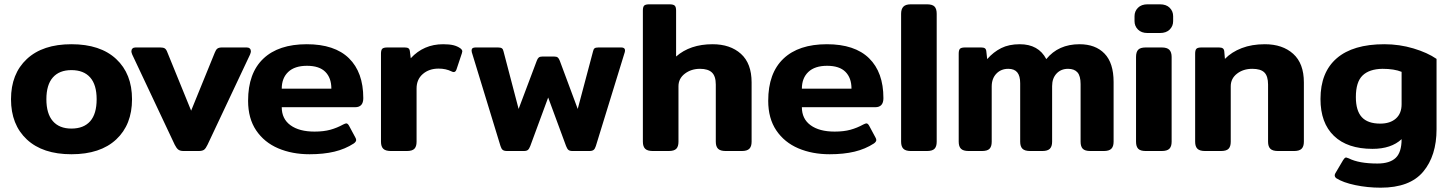

<svg xmlns="http://www.w3.org/2000/svg" viewBox="-20 -700 6730 890"><path d="M31 -240Q31 -358 104.5 -426.5Q178 -495 311 -495Q445 -495 518.5 -426.5Q592 -358 592 -240Q592 -122 518.5 -53.5Q445 15 311 15Q178 15 104.5 -53.5Q31 -122 31 -240ZM428 -240Q428 -307 398 -341Q368 -375 311 -375Q255 -375 225 -341Q195 -307 195 -240Q195 -173 225 -138.5Q255 -104 311 -104Q368 -104 398 -138Q428 -172 428 -240Z M790 -29 593 -447Q589 -457 589 -462Q589 -470 594 -475Q599 -480 608 -480H723Q737 -480 744 -475.5Q751 -471 756 -457L866 -187L976 -457Q981 -470 988 -475Q995 -480 1009 -480H1124Q1133 -480 1138 -475Q1143 -470 1143 -462Q1143 -457 1139 -447L942 -29Q934 -12 926 -6Q918 0 901 0H831Q815 0 806.5 -6.5Q798 -13 790 -29Z M1130 -233Q1130 -361 1200.5 -428Q1271 -495 1402 -495Q1531 -495 1597.5 -430Q1664 -365 1664 -245Q1664 -203 1626 -203H1286Q1286 -149 1326.5 -119.5Q1367 -90 1438 -90Q1480 -90 1511 -98.5Q1542 -107 1571 -123Q1581 -128 1585 -128Q1592 -128 1598 -117L1627 -63Q1631 -56 1631 -51Q1631 -43 1620 -35Q1580 -9 1530 3Q1480 15 1415 15Q1334 15 1269.5 -12.5Q1205 -40 1167.5 -95.5Q1130 -151 1130 -233ZM1516 -289Q1516 -339 1488 -367Q1460 -395 1403 -395Q1346 -395 1316 -366.5Q1286 -338 1286 -289Z M1746 -43V-451Q1746 -468 1752 -474Q1758 -480 1776 -480H1856Q1868 -480 1873.5 -476Q1879 -472 1880 -462L1884 -430Q1944 -495 2034 -495Q2063 -495 2081.5 -490.5Q2100 -486 2114 -476Q2123 -469 2123 -462Q2123 -459 2121 -453L2096 -378Q2092 -366 2083 -366Q2079 -366 2073 -369Q2047 -382 2013 -382Q1969 -382 1940 -357Q1911 -332 1911 -290V-43Q1911 -21 1901 -10.5Q1891 0 1866 0H1792Q1767 0 1756.5 -10.5Q1746 -21 1746 -43Z M2300 -23 2167 -458Q2166 -461 2166 -466Q2166 -480 2184 -480H2288Q2301 -480 2306.5 -476Q2312 -472 2314 -462L2384 -195L2468 -418Q2472 -429 2477.5 -433.5Q2483 -438 2495 -438H2548Q2560 -438 2565.5 -433.5Q2571 -429 2575 -418L2658 -195L2729 -462Q2731 -472 2736 -476Q2741 -480 2754 -480H2859Q2882 -480 2876 -458L2742 -23Q2738 -10 2731.5 -5Q2725 0 2712 0H2634Q2621 0 2615 -5Q2609 -10 2604 -23L2521 -248L2438 -23Q2433 -10 2427 -5Q2421 0 2408 0H2331Q2317 0 2310.5 -5Q2304 -10 2300 -23Z M2960 -43V-651Q2960 -668 2966 -674Q2972 -680 2990 -680H3083Q3101 -680 3107.5 -674Q3114 -668 3114 -651V-438Q3179 -495 3283 -495Q3365 -495 3414.5 -450.5Q3464 -406 3464 -318V-43Q3464 -21 3453.5 -10.5Q3443 0 3419 0H3344Q3319 0 3308.5 -10.5Q3298 -21 3298 -43V-308Q3298 -347 3280 -364Q3262 -381 3225 -381Q3184 -381 3154.5 -358.5Q3125 -336 3125 -300V-43Q3125 -21 3115 -10.5Q3105 0 3080 0H3006Q2981 0 2970.5 -10.5Q2960 -21 2960 -43Z M3541 -233Q3541 -361 3611.5 -428Q3682 -495 3813 -495Q3942 -495 4008.5 -430Q4075 -365 4075 -245Q4075 -203 4037 -203H3697Q3697 -149 3737.5 -119.5Q3778 -90 3849 -90Q3891 -90 3922 -98.5Q3953 -107 3982 -123Q3992 -128 3996 -128Q4003 -128 4009 -117L4038 -63Q4042 -56 4042 -51Q4042 -43 4031 -35Q3991 -9 3941 3Q3891 15 3826 15Q3745 15 3680.5 -12.5Q3616 -40 3578.5 -95.5Q3541 -151 3541 -233ZM3927 -289Q3927 -339 3899 -367Q3871 -395 3814 -395Q3757 -395 3727 -366.5Q3697 -338 3697 -289Z M4157 -43V-636Q4157 -658 4167.5 -669Q4178 -680 4202 -680H4277Q4302 -680 4312 -669.5Q4322 -659 4322 -636V-43Q4322 -21 4312 -10.5Q4302 0 4277 0H4202Q4178 0 4167.5 -10.5Q4157 -21 4157 -43Z M4424 -43V-451Q4424 -468 4430 -474Q4436 -480 4454 -480H4528Q4540 -480 4545.5 -476Q4551 -472 4552 -462L4556 -426Q4585 -459 4621 -477Q4657 -495 4707 -495Q4794 -495 4830 -426Q4886 -495 4984 -495Q5058 -495 5100 -451.5Q5142 -408 5142 -320V-43Q5142 -21 5131.5 -10.5Q5121 0 5097 0H5034Q5009 0 4999 -10.5Q4989 -21 4989 -43V-310Q4989 -348 4974.5 -364.5Q4960 -381 4931 -381Q4898 -381 4877.5 -359Q4857 -337 4857 -301V-43Q4857 -21 4846.5 -10.5Q4836 0 4812 0H4755Q4730 0 4719.5 -10.5Q4709 -21 4709 -43V-314Q4709 -348 4695.5 -364.5Q4682 -381 4654 -381Q4620 -381 4598.5 -358.5Q4577 -336 4577 -299V-43Q4577 -21 4567 -10.5Q4557 0 4532 0H4470Q4445 0 4434.5 -10.5Q4424 -21 4424 -43Z M5239 -602V-625Q5239 -648 5255 -664Q5271 -680 5299 -680H5357Q5386 -680 5402 -664Q5418 -648 5418 -625V-602Q5418 -579 5402 -563Q5386 -547 5357 -547H5299Q5271 -547 5255 -563Q5239 -579 5239 -602ZM5246 -43V-436Q5246 -459 5256 -469.5Q5266 -480 5291 -480H5365Q5390 -480 5400.5 -469Q5411 -458 5411 -436V-43Q5411 -21 5400.5 -10.5Q5390 0 5365 0H5291Q5266 0 5256 -10.5Q5246 -21 5246 -43Z M5520 -43V-451Q5520 -468 5526 -474Q5532 -480 5550 -480H5630Q5642 -480 5648 -476Q5654 -472 5655 -462L5658 -427Q5689 -459 5736 -477Q5783 -495 5843 -495Q5925 -495 5974.5 -450.5Q6024 -406 6024 -318V-43Q6024 -21 6013.5 -10.5Q6003 0 5979 0H5904Q5879 0 5868.5 -10.5Q5858 -21 5858 -43V-308Q5858 -347 5841 -364Q5824 -381 5785 -381Q5743 -381 5714 -358.5Q5685 -336 5685 -300V-43Q5685 -21 5675 -10.5Q5665 0 5640 0H5566Q5541 0 5530.5 -10.5Q5520 -21 5520 -43Z M6174 126Q6167 120 6167 113Q6167 108 6170 103L6206 42Q6209 37 6212.5 33.5Q6216 30 6220 30Q6222 30 6232 34Q6279 58 6365 58Q6422 58 6449.5 32Q6477 6 6477 -55Q6429 -10 6342 -10Q6226 -10 6163.5 -70Q6101 -130 6101 -241Q6101 -365 6176.5 -430Q6252 -495 6397 -495Q6467 -495 6532 -475.5Q6597 -456 6639 -427V-101Q6639 22 6577 96Q6515 170 6380 170Q6319 170 6262 158Q6205 146 6174 126ZM6477 -217V-367Q6443 -381 6388 -381Q6327 -380 6296 -350Q6265 -320 6265 -250Q6265 -187 6292.5 -157Q6320 -127 6378 -127Q6424 -127 6450.5 -150.5Q6477 -174 6477 -217Z"/></svg>

Font: Mitr Medium
Style: Regular
Weight: 500
Designer: Thanarat Vachiruckul
Foundry: Cadson Demak
Version: Version 1.003